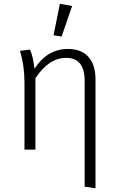

<svg xmlns="http://www.w3.org/2000/svg" viewBox="-20 -794 628 1019"><path d="M340.8 -534.2Q411.6 -534.2 449.2 -492.2Q486.8 -450.2 486.8 -374V205.1L429.2 196.8V-366.2Q429.2 -487.3 330.1 -486.8Q239.3 -486.8 168 -378.9V0H109.9V-355Q109.9 -445.8 85.9 -523.9L139.2 -530.8Q155.3 -496.6 163.1 -429.2Q231 -534.2 340.8 -534.2ZM307.1 -600.1 264.2 -606.9 297.9 -773.9 362.8 -762.2Z"/></svg>

Font: FiraSans-Light
Style: Regular
Weight: 300
Designer: Carrois Corporate & Edenspiekermann AG
Foundry: Carrois Corporate GbR & Edenspiekermann AG
Version: Version 3.106;PS 003.106;hotconv 1.0.70;makeotf.lib2.5.58329